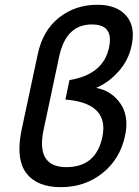

<svg xmlns="http://www.w3.org/2000/svg" viewBox="-20 -773 588 810"><path d="M236.8 16.6Q135.3 16.6 90.3 -43.5Q62 -81.5 62 -145Q62 -181.2 71.3 -226.1L139.2 -543.9Q160.2 -644 228.8 -698.5Q297.4 -752.9 390.6 -752.9Q472.7 -752.9 512.7 -706.5Q540.5 -673.8 540.5 -625.5Q540.5 -605 535.6 -582Q522.5 -518.6 480 -471.4Q437.5 -424.3 385.7 -402.3Q450.7 -390.1 487.8 -336.4Q513.2 -299.8 513.2 -249.5Q513.2 -226.1 507.3 -199.2Q486.3 -101.6 412.1 -42.5Q337.9 16.6 236.8 16.6ZM259.8 -67.9Q384.8 -67.9 411.6 -194.3Q416 -214.4 416 -231.9Q416 -340.3 255.9 -353L272.9 -435.1Q416 -458.5 439.9 -572.3Q443.8 -590.3 443.8 -605Q443.8 -669.9 367.7 -669.9Q258.8 -669.9 230 -536.1L164.1 -226.1Q157.2 -193.8 157.2 -168Q157.2 -67.9 259.8 -67.9Z"/></svg>

Font: Cadman
Style: Italic
Weight: 400
Italic angle: -12°
Designer: Paul James MIller
Foundry: High-Logic / Made with FontCreator
Version: Version 2.114;March 28, 2021;FontCreator 13.0.0.2683 64-bit